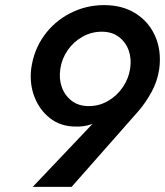

<svg xmlns="http://www.w3.org/2000/svg" viewBox="-20 -733 645 751"><path d="M489 -464Q483 -425 460 -391.5Q437 -358 402.5 -338Q368 -318 327 -318Q287 -318 260 -339Q233 -360 221.5 -393Q210 -426 216 -464Q222 -504 245 -537Q268 -570 303 -589.5Q338 -609 378 -609Q418 -609 445 -588.5Q472 -568 483.5 -535.5Q495 -503 489 -464ZM260 -2 522 -299Q551 -333 573.5 -374.5Q596 -416 603 -464Q612 -535 587 -591.5Q562 -648 510.5 -680.5Q459 -713 387 -713Q316 -713 254 -681Q192 -649 152 -593Q112 -537 102 -464Q95 -405 115 -353.5Q135 -302 176.5 -270Q218 -238 276 -238Q309 -237 336 -246.5Q363 -256 387 -277L368 -276L108 -2Z"/></svg>

Font: Jost Medium
Style: Italic
Weight: 500
Italic angle: -5°
Version: Version 3.710